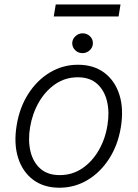

<svg xmlns="http://www.w3.org/2000/svg" viewBox="-20 -850 631 881"><path d="M252.8 11.4Q181.1 11.4 132.3 -25Q83.5 -61.4 63 -126.1Q42.6 -190.7 56.5 -275.2Q70 -357.6 110.3 -420.1Q150.6 -482.6 209.5 -517.8Q268.5 -552.9 337.7 -552.9Q409.8 -552.9 458.6 -516.3Q507.5 -479.8 527.9 -415.1Q548.3 -350.5 534.4 -265.6Q521 -183.9 480.6 -121.4Q440.3 -58.9 381.4 -23.8Q322.4 11.4 252.8 11.4ZM253.9 -46.5Q311.8 -46.5 357.6 -77.6Q403.4 -108.7 433.2 -160.7Q463.1 -212.7 473 -275.2Q483 -335.2 471.1 -385.1Q459.2 -435 425.8 -465.2Q392.4 -495.4 337 -495.4Q279.5 -495.4 233.7 -464Q187.9 -432.5 158 -380.3Q128.2 -328.1 117.9 -265.6Q108 -206 119.7 -156.1Q131.4 -106.2 165 -76.3Q198.5 -46.5 253.9 -46.5ZM358.3 -606.2Q338.4 -606.2 324.8 -619.9Q311.1 -633.5 311.4 -652.7Q312.1 -670.8 326.2 -683.9Q340.2 -697.1 359.4 -697.1Q379.3 -697.1 393.1 -683.4Q407 -669.7 406.2 -650.6Q405.9 -632.5 391.7 -619.3Q377.5 -606.2 358.3 -606.2ZM533 -829.5 524.1 -774.5H226.6L235.8 -829.5Z"/></svg>

Font: Inter Light  BETA
Style: Italic
Weight: 300
Italic angle: 9.39999°
Designer: Rasmus Andersson
Foundry: rsms
Version: Version 3.011;git-f93a4a705